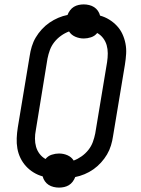

<svg xmlns="http://www.w3.org/2000/svg" viewBox="-20 -804 640 873"><path d="M248 49Q236 49 223.5 46Q211 43 201 36.5Q191 30 184 20Q177 10 174 -2Q152 -8 132.5 -20Q113 -32 98 -48.5Q83 -65 73 -85.5Q63 -106 59 -129Q55 -152 56 -176Q57 -200 61 -225L115 -550Q118 -571 124.5 -592.5Q131 -614 142.5 -633.5Q154 -653 170 -670.5Q186 -688 205 -701Q224 -714 245 -723Q266 -732 287 -736Q291 -747 298.5 -757Q306 -767 316 -773Q326 -779 337.5 -781.5Q349 -784 361 -784Q373 -784 385.5 -781Q398 -778 408 -771.5Q418 -765 425 -755Q432 -745 435 -733Q457 -727 476.5 -715Q496 -703 511.5 -686.5Q527 -670 536.5 -649.5Q546 -629 550.5 -606Q555 -583 553.5 -559Q552 -535 548 -510L494 -185Q491 -164 484.5 -142.5Q478 -121 466.5 -101.5Q455 -82 439 -64.5Q423 -47 404.5 -34Q386 -21 364.5 -12Q343 -3 322 1Q318 12 310.5 22Q303 32 293 38Q283 44 271.5 46.5Q260 49 248 49ZM315 -74Q334 -81 351.5 -93.5Q369 -106 382 -122.5Q395 -139 402 -158Q409 -177 413 -197L467 -522Q470 -542 470 -561.5Q470 -581 465 -598.5Q460 -616 449 -630.5Q438 -645 422 -654Q411 -640 394 -634.5Q377 -629 361 -629Q341 -629 322.5 -637Q304 -645 294 -661Q275 -654 257.5 -641.5Q240 -629 227 -612.5Q214 -596 207 -577Q200 -558 196 -538L143 -213Q139 -193 139 -173.5Q139 -154 144 -136.5Q149 -119 160 -104.5Q171 -90 187 -81Q198 -95 215 -100.5Q232 -106 248 -106Q269 -106 287 -98Q305 -90 315 -74Z"/></svg>

Font: Iosevka SS04 Extended Oblique
Style: Regular
Weight: 400
Width: 7
Italic angle: -9°
Monospace: yes
Designer: Belleve Invis
Foundry: Belleve Invis
Version: Version 19.0.0; ttfautohint (v1.8.4)